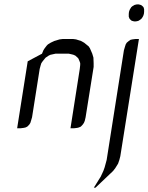

<svg xmlns="http://www.w3.org/2000/svg" viewBox="-20 -592 685 886"><path d="M413.1 273.9 444.8 223.1 457 196.8 462.9 180.2 472.2 146 551.8 -359.9 557.1 -377.9 560.1 -387.2 564.9 -395 574.2 -402.8 582 -408.2 590.8 -410.2 606 -412.1H621.1L535.2 128.9L530.8 146L524.9 163.1L511.2 185.1L508.8 188L502 196.8L420.9 273.9ZM574.2 -515.1V-519V-527.8L575.2 -537.1L578.1 -545.9L580.1 -549.8L585.9 -559.1L591.8 -564L600.1 -568.8L603 -569.8L611.8 -571.8H620.1L627 -569.8L630.9 -568.8L637.2 -564L642.1 -559.1L645 -549.8V-545.9V-537.1L644 -527.8L641.1 -519L639.2 -515.1L633.8 -506.8L627 -501L619.1 -496.1L616.2 -495.1L606.9 -493.2H599.1L591.8 -495.1L587.9 -496.1L582 -501L577.1 -506.8ZM59.1 0 107.9 -309.1 173.8 -344.2 180.2 -359.9 186 -369.1 195.8 -381.8 201.2 -387.2 213.9 -395 230 -402.8 254.9 -410.2 270 -412.1H316.9L331.1 -410.2L354 -402.8L368.2 -395L389.2 -377.9L395 -369.1L405.8 -344.2L411.1 -326.2L412.1 -300.8V-283.2L375 -50.8L371.1 -34.2L367.2 -24.9L361.8 -17.1L353 -7.8L344.2 -3.9L336.9 -2L320.8 0H305.2L348.1 -273.9L350.1 -292V-300.8L347.2 -309.1L341.8 -321.8L337.9 -326.2L328.1 -335L319.8 -338.9L313 -340.8L297.9 -344.2H235.8L220.2 -340.8L211.9 -338.9L204.1 -335L190.9 -326.2L187 -321.8L176.8 -309.1L170.9 -300.8L168 -292L163.1 -273.9L127.9 -50.8L123 -34.2L120.1 -24.9L115.2 -17.1L106 -7.8L98.1 -3.9L89.8 -2L74.2 0Z"/></svg>

Font: Petahja
Style: Italic
Weight: 400
Designer: T. Christopher White
Version: Version 1.1